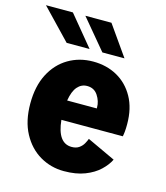

<svg xmlns="http://www.w3.org/2000/svg" viewBox="-108 -789 766 885"><g transform="rotate(15 275.0 -347.0)"><path d="M278.5 11Q216.5 11 164.2 -19.5Q112 -50 80.5 -108.5Q49 -167 49 -250.5Q49 -333 79.2 -391.5Q109.5 -450 162 -481Q214.5 -512 280 -512Q344 -512 394.8 -483.8Q445.5 -455.5 475.2 -402.2Q505 -349 505 -273Q505 -252 503.5 -237.5Q502 -223 500 -214.5H207Q217.5 -106 284.5 -106Q306 -106 319.8 -115.8Q333.5 -125.5 341 -139Q348.5 -152.5 352 -162.5L487 -99.5Q474 -72.5 447 -47Q420 -21.5 378.2 -5.2Q336.5 11 278.5 11ZM282 -396Q254.5 -396 235.8 -374.5Q217 -353 209.5 -307.5H351V-312Q351 -342 333.2 -369Q315.5 -396 282 -396ZM309 -563.5 189.5 -706.5H314L414.5 -563.5ZM138.5 -563.5 1.5 -706.5H130L248 -563.5Z"/></g></svg>

Font: Trispace SemiCondensed
Style: Bold
Weight: 700
Width: 4
Designer: Tyler Finck
Foundry: Etcetera Type Company
Version: Version 1.210; ttfautohint (v1.8.3)